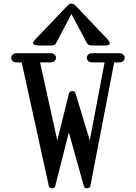

<svg xmlns="http://www.w3.org/2000/svg" viewBox="-20 -1020 740 1046"><path d="M369.1 -1000Q380.9 -1000 392.1 -988.8L563 -809.1Q577.1 -793.5 578.1 -788.6Q578.6 -784.7 577.1 -780.8Q575.2 -775.4 567.4 -773.7Q559.6 -772 541 -772H491.2Q473.6 -772 465.8 -774.4Q458 -776.9 453.1 -786.1L369.1 -943.8L286.1 -786.1Q281.2 -776.4 273.9 -774.2Q266.6 -772 249 -772H199.2Q167 -772 162.1 -780.8Q158.7 -786.6 161.6 -791.7Q164.6 -796.9 175.8 -809.1L347.2 -988.8Q356.4 -1000 369.1 -1000ZM67.9 -730H257.8Q269 -730 277.1 -722.9Q285.2 -715.8 285.2 -705.1Q285.2 -694.3 277.1 -687.3Q269 -680.2 257.8 -680.2H198.2L292 -254.9L356 -512.2Q357.4 -516.6 362.3 -520.3Q367.2 -523.9 373 -523.9Q389.2 -523.9 391.1 -512.2L469.2 -254.9L549.8 -680.2H480Q468.8 -680.2 460.9 -687.3Q453.1 -694.3 453.1 -705.1Q453.1 -715.8 460.9 -722.9Q468.8 -730 480 -730H631.8Q643.1 -730 651.1 -722.9Q659.2 -715.8 659.2 -705.1Q659.2 -694.3 651.1 -687.3Q643.1 -680.2 631.8 -680.2H602.1L472.2 -5.9Q471.2 -1.5 466.1 2.2Q460.9 5.9 455.1 5.9Q439 5.9 437 -5.9L355 -298.8L280.8 -5.9Q278.8 5.9 263.2 5.9Q257.3 5.9 252.2 2.2Q247.1 -1.5 246.1 -5.9L98.1 -680.2H67.9Q56.6 -680.2 48.8 -687.3Q41 -694.3 41 -705.1Q41 -715.8 48.8 -722.9Q56.6 -730 67.9 -730Z"/></svg>

Font: Director
Style: Regular
Weight: 400
Designer: Ange Degheest & May Jolivet & Justine Herbel
Foundry: Velvetyne Type Foundry
Version: Version 1.000;FEAKit 1.0